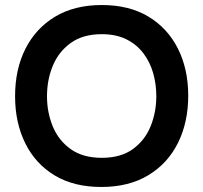

<svg xmlns="http://www.w3.org/2000/svg" viewBox="-20 -736 809 764"><path d="M383 8Q274 8 197.5 -38Q121 -84 80.5 -166Q40 -248 40 -353Q40 -460 81 -541.5Q122 -623 199 -669.5Q276 -716 385 -716Q494 -716 570.5 -670Q647 -624 688 -542.5Q729 -461 729 -355Q729 -250 688.5 -168Q648 -86 570.5 -39Q493 8 383 8ZM385 -108Q461 -108 509 -143Q557 -178 579.5 -234Q602 -290 602 -353Q602 -401 589.5 -445Q577 -489 550.5 -524Q524 -559 483 -579.5Q442 -600 385 -600Q310 -600 261.5 -565Q213 -530 190 -474Q167 -418 167 -353Q167 -289 190 -233Q213 -177 261.5 -142.5Q310 -108 385 -108Z"/></svg>

Font: Onest SemiBold
Style: Regular
Weight: 600
Designer: Dmitri Voloshin, Andrey Kudryavtsev
Foundry: Dmitri Voloshin, Andrey Kudryavtsev
Version: Version 1.000;gftools[0.9.33]